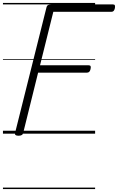

<svg xmlns="http://www.w3.org/2000/svg" viewBox="-20 -905 799 1300"><path d="M105 14Q77 14 82 -5L295 -856Q297 -866 304.5 -870.5Q312 -875 327 -875H745Q755 -875 757.5 -869Q760 -863 758 -850Q755 -837 749.5 -831Q744 -825 734 -825H341L251 -463H580Q591 -463 593.5 -456.5Q596 -450 593 -437Q590 -424 584 -418.5Q578 -413 568 -413H238L137 -5Q135 5 127 9.5Q119 14 105 14ZM0 365H624V375H0ZM0 -20H624V0H0ZM0 -505H624V-500H0ZM0 -885H624V-875H0Z"/></svg>

Font: Playwrite IS Guides
Style: Regular
Weight: 400
Designer: Veronika Burian, José Scaglione
Foundry: TypeTogether
Version: Version 1.003